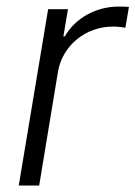

<svg xmlns="http://www.w3.org/2000/svg" viewBox="-20 -574 419 594"><path d="M38 0H101.2L159.4 -352.3C173.3 -433.2 244.7 -491.8 329.9 -491.8C346.9 -491.8 362.2 -489 367.9 -488.3L378.9 -552.6C370.4 -553.6 356.2 -553.6 345.5 -553.6C277 -553.6 211.3 -516.7 180.8 -461.6H176.1L190.3 -545.5H128.9Z"/></svg>

Font: TID UI Light
Style: Italic
Weight: 300
Italic angle: -9.39999°
Designer: The TID Project Authors
Foundry: Bakken & Bæck
Version: Version 1.001;hotconv 1.0.109;makeotfexe 2.5.65596